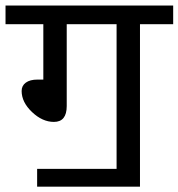

<svg xmlns="http://www.w3.org/2000/svg" viewBox="-35 -645 659 709"><path d="M102.1 44.4V-21.5H395.5V-555.7H211.4V-253.4Q211.4 -194.8 164.1 -194.8Q121.6 -194.8 83.3 -231.2Q44.9 -267.6 44.9 -309.1Q44.9 -328.6 60.3 -339.8Q75.7 -351.1 103 -351.1H125V-555.7H-14.6V-624.5H604.5V-555.7H481.9V44.4Z"/></svg>

Font: Yantramanav
Style: Regular
Weight: 400
Version: Version 1.001;PS 1.0;hotconv 1.0.72;makeotf.lib2.5.5900; ttf